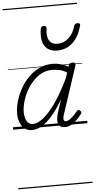

<svg xmlns="http://www.w3.org/2000/svg" viewBox="-86 -1056 807 1603"><g transform="rotate(-5 317.0 -255.0)"><path d="M158 17Q124 17 98.5 -1Q73 -19 59 -52.5Q45 -86 45 -131Q45 -177 59.5 -229.5Q74 -282 102 -333.5Q130 -385 170.5 -427Q211 -469 262.5 -494Q314 -519 377 -519Q408 -519 442.5 -510Q477 -501 507 -483L511 -498Q515 -508 522 -511.5Q529 -515 541 -515Q559 -515 564 -508Q569 -501 565 -489L435 -94Q428 -73 426.5 -59.5Q425 -46 430 -39Q435 -32 445 -32Q461 -32 478.5 -44Q496 -56 513 -73.5Q530 -91 544 -108Q550 -116 555.5 -116.5Q561 -117 569 -111Q579 -104 580 -97.5Q581 -91 577 -84Q565 -67 543.5 -43Q522 -19 494 -1.5Q466 16 434 16Q409 16 395.5 6.5Q382 -3 377 -20Q372 -37 374.5 -60Q377 -83 385 -109Q394 -135 403 -162Q412 -189 420 -216Q373 -136 327.5 -84Q282 -32 240 -7.5Q198 17 158 17ZM101 -136Q101 -106 109 -82.5Q117 -59 132.5 -46Q148 -33 171 -33Q210 -33 260 -73.5Q310 -114 365 -193.5Q420 -273 477 -392L491 -437Q455 -457 425 -463Q395 -469 368 -469Q319 -469 277.5 -447Q236 -425 203.5 -389Q171 -353 148 -309Q125 -265 113 -220Q101 -175 101 -136ZM425 -626Q352 -626 320 -676.5Q288 -727 304 -820Q306 -830 312.5 -835Q319 -840 331 -840Q343 -840 348 -834.5Q353 -829 352 -820Q342 -753 362.5 -717.5Q383 -682 430 -682Q485 -682 526 -719Q567 -756 584 -819Q588 -830 594 -834.5Q600 -839 612 -839Q625 -839 630.5 -833.5Q636 -828 633 -818Q616 -754 586 -711.5Q556 -669 515.5 -647.5Q475 -626 425 -626ZM0 490H623V500H0ZM0 -20H623V0H0ZM0 -505H623V-500H0ZM0 -1010H623V-1000H0Z"/></g></svg>

Font: Playwrite NZ Guides
Style: Regular
Weight: 400
Designer: Veronika Burian, José Scaglione
Foundry: TypeTogether
Version: Version 1.003